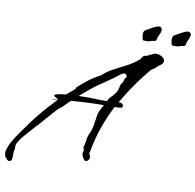

<svg xmlns="http://www.w3.org/2000/svg" viewBox="-183 -920 1173 1155"><g transform="rotate(10 404.0 -342.0)"><path d="M-53 135Q-59 135 -63 131Q-72 123 -78 114Q-84 105 -84 90Q-84 74 -73.5 48Q-63 22 -37 -18Q-17 -48 34.5 -118.5Q86 -189 170 -276Q173 -277 173 -279Q173 -282 166.5 -285.5Q160 -289 153 -293Q146 -297 146 -301Q146 -306 160 -310Q174 -314 214 -318Q227 -329 240.5 -339.5Q254 -350 260 -356Q265 -360 266 -362Q267 -364 267 -365V-366Q267 -368 268.5 -370.5Q270 -373 275 -377Q340 -434 371.5 -451Q403 -468 405 -470Q433 -497 470.5 -516.5Q508 -536 546 -555.5Q584 -575 615 -602Q619 -604 623 -611.5Q627 -619 631 -624Q636 -629 649 -631.5Q662 -634 664 -637Q668 -641 675.5 -643Q683 -645 687 -648Q696 -654 708 -654Q726 -654 743.5 -643.5Q761 -633 761 -618Q761 -608 753 -600Q747 -593 737.5 -587.5Q728 -582 722 -574Q716 -567 706 -561.5Q696 -556 691 -551Q645 -496 606 -439.5Q567 -383 535 -327Q549 -328 557 -322Q565 -316 565 -309Q565 -296 542 -296Q537 -296 530.5 -295.5Q524 -295 516 -295Q488 -241 467.5 -186.5Q447 -132 436 -89.5Q425 -47 422 -28Q422 -18 417.5 -6Q413 6 415 8Q418 12 420.5 17.5Q423 23 423 30Q423 44 408 54Q406 55 402 55Q395 55 390.5 49Q386 43 382 36Q379 30 377 24.5Q375 19 375 13Q375 7 378 -2Q379 -3 379 -5Q379 -10 376 -15.5Q373 -21 375 -28Q380 -42 382.5 -65Q385 -88 392 -104Q408 -137 412 -166.5Q416 -196 421 -224.5Q426 -253 444 -283Q444 -282 446.5 -286Q449 -290 451 -295Q407 -295 353.5 -292.5Q300 -290 251 -286Q243 -278 234.5 -270Q226 -262 217 -252Q209 -243 198 -235Q187 -227 179 -219Q172 -212 156.5 -194.5Q141 -177 126 -159.5Q111 -142 104 -135Q101 -131 92.5 -121.5Q84 -112 75.5 -103Q67 -94 64 -91Q34 -57 19 -40Q4 -23 -2 -15.5Q-8 -8 -10 -5Q-12 -2 -14.5 2.5Q-17 7 -26 21Q-31 30 -31 42V51Q-31 55 -31 58.5Q-31 62 -33 66Q-35 75 -35.5 92Q-36 109 -36 116Q-36 126 -41.5 130.5Q-47 135 -53 135ZM407 -322H465L473 -339L474 -340Q501 -367 510.5 -382Q520 -397 522 -407.5Q524 -418 526.5 -428Q529 -438 542 -454Q543 -470 551.5 -479Q560 -488 553 -495Q549 -504 540 -504Q528 -504 507 -486Q498 -478 481 -466Q464 -454 446 -441.5Q428 -429 415.5 -420.5Q403 -412 403 -412L402 -411Q395 -408 365 -384.5Q335 -361 292 -323Q311 -323 329 -323.5Q347 -324 363 -324Q375 -324 386 -323Q397 -322 407 -322ZM172 -279 170 -276Q162 -274 136 -274H135Q130 -274 137 -275Q144 -276 155 -277.5Q166 -279 172 -279ZM798 -719Q791 -719 789 -725Q787 -731 786 -738Q784 -746 784 -756Q784 -763 786 -770Q788 -777 794 -781Q810 -790 821 -796.5Q832 -803 842 -808Q864 -819 877 -819Q883 -819 887 -812.5Q891 -806 891 -810V-811Q891 -813 891.5 -810.5Q892 -808 892 -803Q892 -799 891 -792.5Q890 -786 888 -781Q885 -773 879.5 -763Q874 -753 873 -741Q871 -728 857 -727.5Q843 -727 835 -722Q828 -719 816 -719Q804 -719 799 -719ZM621 -719Q614 -719 612 -725Q610 -731 609 -738Q607 -746 607 -756Q607 -763 609 -770Q611 -777 617 -781Q633 -790 644 -796.5Q655 -803 665 -808Q687 -819 700 -819Q706 -819 710 -812.5Q714 -806 714 -810V-811Q714 -813 714.5 -810.5Q715 -808 715 -803Q715 -799 714 -792.5Q713 -786 711 -781Q708 -773 702.5 -763Q697 -753 696 -741Q694 -728 680 -727.5Q666 -727 658 -722Q651 -719 639 -719Q627 -719 622 -719Z"/></g></svg>

Font: Vujahday Script
Style: Regular
Weight: 400
Designer: Robert E. Leuschke
Foundry: Robert E. Leuschke
Version: Version 1.010; ttfautohint (v1.8.3)